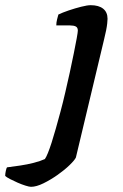

<svg xmlns="http://www.w3.org/2000/svg" viewBox="-170 -520 474 740"><path d="M-50.5 200Q-57 200 -71.5 195.5Q-86 191 -102 184Q-118 177 -131.5 170Q-145 163 -150 158Q-150 149.5 -147.5 138.2Q-145 127 -143 125Q-119.5 122 -92.2 118Q-65 114 -39.8 107.5Q-14.5 101 3 93Q8 86 14.5 70Q21 54 28.8 30Q36.5 6 45 -24Q53.5 -54 63 -89.2Q72.5 -124.5 81.5 -163.5Q90.5 -201.5 99 -240.8Q107.5 -280 114.5 -314.8Q121.5 -349.5 125.8 -373Q130 -396.5 130 -402Q130 -414 122 -418Q114 -422 100 -422H47Q47 -434 50 -445.2Q53 -456.5 55 -464Q70.5 -471.5 94.8 -479.8Q119 -488 142.8 -494Q166.5 -500 179.5 -500Q210.5 -500 227.5 -486.5Q244.5 -473 244.5 -447.5Q244.5 -440.5 243.2 -429.2Q242 -418 239 -402.8Q236 -387.5 231 -367.5L122.5 87Q118 97 98.5 116Q79 135 52 154Q25 173 -2.5 186.5Q-30 200 -50.5 200Z"/></svg>

Font: Texturina Medium
Style: Italic
Weight: 500
Italic angle: -11°
Designer: Guillermo Torres Carreño
Foundry: Omnibus-Type
Version: Version 1.002